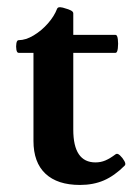

<svg xmlns="http://www.w3.org/2000/svg" viewBox="-20 -514 386 545"><path d="M207 11Q143 11 109 -21Q75 -53 75 -114V-364H33Q28 -364 26.5 -373Q25 -382 26.5 -391Q28 -400 33 -400Q53 -400 75.5 -413.5Q98 -427 116 -447.5Q134 -468 142 -489Q144 -494 151 -493.5Q158 -493 166 -490Q174 -488 181 -484.5Q188 -481 188 -476V-415H308Q313 -415 314.5 -402.5Q316 -390 314.5 -377Q313 -364 308 -364H188V-146Q188 -53 251 -53Q266 -53 279 -58.5Q292 -64 308 -76Q313 -80 320.5 -73Q328 -66 333 -57Q338 -48 334 -44Q305 -15 275 -2Q245 11 207 11Z"/></svg>

Font: Junicode
Style: Bold
Weight: 700
Designer: Peter S. Baker
Version: Version 2.100; ttfautohint (v1.8.4)